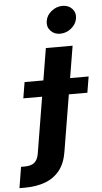

<svg xmlns="http://www.w3.org/2000/svg" viewBox="-166 -807 556 1049"><g transform="rotate(-5 112.0 -282.0)"><path d="M107.5 -545.9H254.2L159.1 28Q149 90.6 118.1 129.3Q87.1 168 38.6 186Q-10 204.1 -73.2 204.1H-102.9L-84 88.8H-64.4Q-27.9 88.8 -10 73.1Q7.9 57.4 13 25.9ZM-39.1 -282.9 -24.5 -370.8H326.8L312.2 -282.9ZM192.7 -617.1Q159.6 -617.1 139.8 -639.2Q119.9 -661.3 125 -692.3Q130 -723.9 157.4 -745.7Q184.7 -767.5 217.8 -767.5Q251.1 -767.5 271 -745.7Q290.8 -723.8 285.6 -692.3Q280.6 -661.3 253.3 -639.2Q226 -617.1 192.7 -617.1Z"/></g></svg>

Font: Inter Variable
Style: Italic
Weight: 400
Italic angle: -9.39999°
Designer: Rasmus Andersson
Foundry: rsms
Version: Version 4.001;git-9221beed3